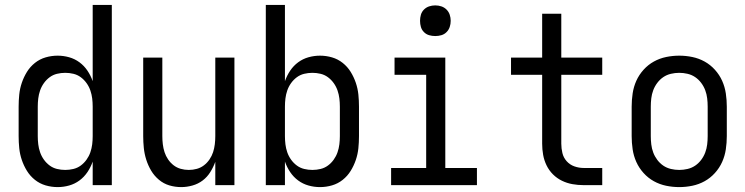

<svg xmlns="http://www.w3.org/2000/svg" viewBox="-20 -755 3040 783"><path d="M215 8Q190 8 166 1Q142 -6 122.5 -21.5Q103 -37 90 -58Q77 -79 69 -102.5Q61 -126 58.5 -150.5Q56 -175 56 -200V-320Q56 -345 58.5 -369.5Q61 -394 69 -417.5Q77 -441 90 -462Q103 -483 122.5 -498.5Q142 -514 166 -521Q190 -528 215 -528Q239 -528 262 -521.5Q285 -515 304 -501Q323 -487 336.5 -467Q350 -447 358 -424V-735H436V0H358V-96Q350 -73 336.5 -53Q323 -33 304 -19Q285 -5 262 1.5Q239 8 215 8ZM246 -62Q263 -62 279.5 -66Q296 -70 309.5 -80Q323 -90 333 -104Q343 -118 348.5 -134Q354 -150 356 -166.5Q358 -183 358 -200V-320Q358 -337 356 -353.5Q354 -370 348.5 -386Q343 -402 333 -416Q323 -430 309.5 -440Q296 -450 279.5 -454Q263 -458 246 -458Q229 -458 212.5 -454Q196 -450 182.5 -440Q169 -430 159 -416Q149 -402 143.5 -386Q138 -370 136 -353.5Q134 -337 134 -320V-200Q134 -183 136 -166.5Q138 -150 143.5 -134Q149 -118 159 -104Q169 -90 182.5 -80Q196 -70 212.5 -66Q229 -62 246 -62Z M719 8Q694 8 670.5 1Q647 -6 628 -22Q609 -38 596.5 -59Q584 -80 576.5 -103.5Q569 -127 566.5 -151.5Q564 -176 564 -200V-520H642V-200Q642 -183 644 -166.5Q646 -150 651 -134.5Q656 -119 665.5 -105Q675 -91 688 -81Q701 -71 717 -66.5Q733 -62 750 -62Q767 -62 783 -66.5Q799 -71 812 -81Q825 -91 834.5 -105Q844 -119 849 -134.5Q854 -150 856 -166.5Q858 -183 858 -200V-520H936V0H858V-95Q850 -73 837.5 -53Q825 -33 806.5 -19Q788 -5 765 1.5Q742 8 719 8Z M1285 8Q1261 8 1238 1.5Q1215 -5 1196 -19Q1177 -33 1163.5 -53Q1150 -73 1142 -96V0H1064V-735H1142V-424Q1150 -447 1163.5 -467Q1177 -487 1196 -501Q1215 -515 1238 -521.5Q1261 -528 1285 -528Q1310 -528 1334 -521Q1358 -514 1377.5 -498.5Q1397 -483 1410 -462Q1423 -441 1431 -417.5Q1439 -394 1441.5 -369.5Q1444 -345 1444 -320V-200Q1444 -175 1441.5 -150.5Q1439 -126 1431 -102.5Q1423 -79 1410 -58Q1397 -37 1377.5 -21.5Q1358 -6 1334 1Q1310 8 1285 8ZM1254 -62Q1271 -62 1287.5 -66Q1304 -70 1317.5 -80Q1331 -90 1341 -104Q1351 -118 1356.5 -134Q1362 -150 1364 -166.5Q1366 -183 1366 -200V-320Q1366 -337 1364 -353.5Q1362 -370 1356.5 -386Q1351 -402 1341 -416Q1331 -430 1317.5 -440Q1304 -450 1287.5 -454Q1271 -458 1254 -458Q1237 -458 1220.5 -454Q1204 -450 1190.5 -440Q1177 -430 1167 -416Q1157 -402 1151.5 -386Q1146 -370 1144 -353.5Q1142 -337 1142 -320V-200Q1142 -183 1144 -166.5Q1146 -150 1151.5 -134Q1157 -118 1167 -104Q1177 -90 1190.5 -80Q1204 -70 1220.5 -66Q1237 -62 1254 -62Z M1575 0V-70H1718V-450H1589V-520H1796V-70H1925V0ZM1755 -608Q1742 -608 1730 -611.5Q1718 -615 1709 -624Q1700 -633 1696.5 -645Q1693 -657 1693 -670Q1693 -683 1696.5 -695Q1700 -707 1709 -716Q1718 -725 1730 -729Q1742 -733 1755 -733Q1768 -733 1780 -729Q1792 -725 1801 -716Q1810 -707 1814 -695Q1818 -683 1818 -670Q1818 -657 1814 -645Q1810 -633 1801 -624Q1792 -615 1780 -611.5Q1768 -608 1755 -608Z M2436 0H2360Q2337 0 2314.5 -4Q2292 -8 2271.5 -18Q2251 -28 2235 -44Q2219 -60 2209 -80.5Q2199 -101 2195 -123.5Q2191 -146 2191 -169V-450H2064V-520H2191V-699H2269V-520H2436V-450H2269V-169Q2269 -150 2273.5 -131Q2278 -112 2291 -97.5Q2304 -83 2322.5 -76.5Q2341 -70 2360 -70H2436Z M2750 8Q2723 8 2696.5 2.5Q2670 -3 2646.5 -16Q2623 -29 2604.5 -49.5Q2586 -70 2575 -94.5Q2564 -119 2560 -146Q2556 -173 2556 -200V-320Q2556 -347 2560 -374Q2564 -401 2575 -425.5Q2586 -450 2604.5 -470.5Q2623 -491 2646.5 -504Q2670 -517 2696.5 -522.5Q2723 -528 2750 -528Q2777 -528 2803.5 -522.5Q2830 -517 2853.5 -504Q2877 -491 2895.5 -470.5Q2914 -450 2925 -425.5Q2936 -401 2940 -374Q2944 -347 2944 -320V-200Q2944 -173 2940 -146Q2936 -119 2925 -94.5Q2914 -70 2895.5 -49.5Q2877 -29 2853.5 -16Q2830 -3 2803.5 2.5Q2777 8 2750 8ZM2750 -62Q2767 -62 2784 -66Q2801 -70 2815 -79.5Q2829 -89 2839.5 -103Q2850 -117 2856 -133Q2862 -149 2864 -166Q2866 -183 2866 -200V-320Q2866 -337 2864 -354Q2862 -371 2856 -387Q2850 -403 2839.5 -417Q2829 -431 2815 -440.5Q2801 -450 2784 -454Q2767 -458 2750 -458Q2733 -458 2716 -454Q2699 -450 2685 -440.5Q2671 -431 2660.5 -417Q2650 -403 2644 -387Q2638 -371 2636 -354Q2634 -337 2634 -320V-200Q2634 -183 2636 -166Q2638 -149 2644 -133Q2650 -117 2660.5 -103Q2671 -89 2685 -79.5Q2699 -70 2716 -66Q2733 -62 2750 -62Z"/></svg>

Font: Iosevka srxl
Style: Regular
Weight: 400
Monospace: yes
Designer: Belleve Invis
Foundry: Belleve Invis
Version: Version 33.0.1; ttfautohint (v1.8.3)